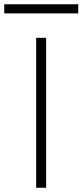

<svg xmlns="http://www.w3.org/2000/svg" viewBox="-55 -883 388 903"><path d="M115 0V-705H162V0ZM-35 -820V-863H313V-820Z"/></svg>

Font: Nunito Sans 10pt SemiExpanded ExtraLight
Style: Regular
Weight: 250
Width: 6
Designer: Vernon Adams
Foundry: Vernon Adams
Version: Version 3.101;gftools[0.9.27]